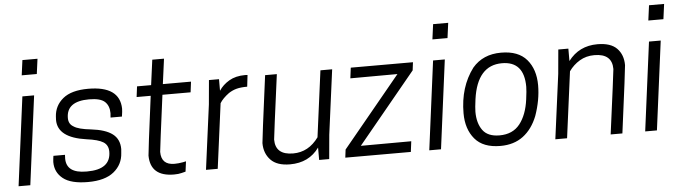

<svg xmlns="http://www.w3.org/2000/svg" viewBox="-47 -938 4048 1141"><g transform="rotate(-5 1977.0 -367.0)"><path d="M94 0H24L93 -530H163ZM190 -655H100L112 -745H202Z M438 11Q336 11 289 -26.5Q242 -64 242 -125Q243 -144 246 -162H315L314 -140Q314 -52 433 -52H438Q579 -52 579 -158Q579 -197 549.5 -215.5Q520 -234 450 -243Q280 -267 280 -373L281 -393Q285 -458 335.5 -499.5Q386 -541 486 -541Q674 -541 677 -406Q677 -391 672 -359H604L606 -385Q606 -429 580 -453.5Q554 -478 486 -478Q351 -478 351 -378Q351 -342 380 -326Q407 -307 482 -299Q568 -289 609.5 -257.5Q651 -226 651 -167L649 -143Q645 -75 592 -32Q539 11 438 11Z M951 11Q810 11 809 -114Q809 -129 853 -467H769L777 -530H861L881 -680H951L931 -530H1099L1091 -467H923Q882 -155 880 -130Q880 -52 959 -52Q982 -52 1010 -57L1028 -61L1020 0L996 6Q978 11 951 11Z M1212 0H1142L1193 -386L1206 -530H1266V-461Q1288 -495 1327 -518Q1366 -541 1423 -541L1437 -540L1429 -471Q1391 -471 1366 -464.5Q1341 -458 1318 -443Q1280 -415 1263 -387Z M1643 11Q1565 11 1527.5 -28.5Q1490 -68 1490 -129Q1490 -142 1541 -530H1611Q1563 -169 1561 -144Q1561 -52 1667 -52Q1759 -52 1819 -135L1871 -530H1941L1890 -144L1877 0H1817V-74Q1756 11 1643 11Z M2364 0H1973L1979 -48L2325 -468L2044 -467L2052 -530H2423L2417 -482L2071 -62L2372 -63Z M2544 0H2474L2543 -530H2613ZM2640 -655H2550L2562 -745H2652Z M2898 -52Q2977 -52 3019.5 -106Q3062 -160 3074 -251Q3081 -303 3081 -326Q3081 -478 2949 -478Q2802 -478 2774 -279Q2767 -227 2767 -204Q2767 -136 2797.5 -94Q2828 -52 2898 -52ZM2898 11Q2795 11 2745.5 -48Q2696 -107 2696 -201Q2696 -358 2778 -467Q2841 -541 2949 -541Q3052 -541 3102 -482.5Q3152 -424 3152 -329Q3152 -241 3119 -148Q3089 -72 3034 -30.5Q2979 11 2898 11Z M3626 0H3556Q3604 -361 3606 -386Q3606 -478 3500 -478Q3451 -478 3412.5 -455Q3374 -432 3348 -395L3296 0H3226L3277 -386L3290 -530H3350V-456Q3414 -541 3524 -541Q3603 -541 3640 -503Q3677 -465 3677 -403Q3677 -388 3626 0Z M3832 0H3762L3831 -530H3901ZM3928 -655H3838L3850 -745H3940Z"/></g></svg>

Font: Tanohe Sans
Style: Italic
Weight: 400
Designer: Village Type and Design LLC & Cristiano Sobral
Foundry: Cooper Hewitt Smithsonian Design Museum
Version: Version 1.00;September 29, 2021;FontCreator 13.0.0.2655 64-b